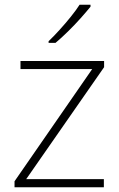

<svg xmlns="http://www.w3.org/2000/svg" viewBox="-20 -786 499 806"><path d="M416 0H41V-25L367 -496H66V-530H417V-504L90 -34H416ZM360 -758Q343 -737 318.5 -709.5Q294 -682 266 -654.5Q238 -627 213 -606H184V-613Q205 -633 230 -660.5Q255 -688 277.5 -716Q300 -744 314 -766H360Z"/></svg>

Font: Noto Sans Arabic UI XLt
Style: Regular
Weight: 200
Designer: Monotype Design Team, Nadine Chahine and Nizar Qandah
Foundry: Monotype Imaging Inc.
Version: Version 2.010; ttfautohint (v1.8.4.7-5d5b)